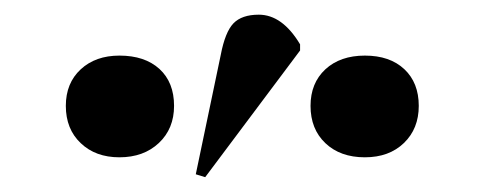

<svg xmlns="http://www.w3.org/2000/svg" viewBox="-20 -824 654 259"><path d="M256.8 -585 244.1 -588.9 277.8 -750Q283.7 -780.8 294.9 -792.5Q306.2 -804.2 329.1 -804.2Q360.8 -804.2 384.8 -764.2V-755.9ZM141.1 -611.8Q108.9 -611.8 88.9 -630.9Q68.8 -649.9 68.8 -681.2Q68.8 -711.9 88.9 -730.5Q108.9 -749 141.1 -749Q175.3 -749 195.1 -731Q214.8 -712.9 214.8 -681.2Q214.8 -650.4 194.3 -631.1Q173.8 -611.8 141.1 -611.8ZM472.2 -611.8Q439 -611.8 418.9 -630.9Q398.9 -649.9 398.9 -681.2Q398.9 -711.9 418.9 -730.5Q439 -749 472.2 -749Q505.9 -749 525.4 -730.7Q544.9 -712.4 544.9 -681.2Q544.9 -650.4 524.9 -631.1Q504.9 -611.8 472.2 -611.8Z"/></svg>

Font: Display Semibold
Style: Regular
Weight: 600
Designer: Latin by Veronika Burian and Jose Scaglione. Greek by Irene Vlachou. Cyrillic by Vera Evstafieva.
Foundry: TypeTogether
Version: Version 3.002